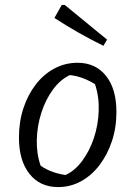

<svg xmlns="http://www.w3.org/2000/svg" viewBox="-20 -751 530 780"><path d="M216 9Q142 9 99.5 -45Q57 -99 57 -192Q57 -256 75 -311Q93 -366 125.5 -408Q158 -450 201.5 -473Q245 -496 295 -496Q368 -496 410.5 -443Q453 -390 453 -296Q453 -232 434.5 -177Q416 -122 384 -80Q352 -38 309 -14.5Q266 9 216 9ZM246 -40Q284 -57 314 -97.5Q344 -138 361.5 -190.5Q379 -243 381 -300.5Q383 -358 366 -409Q342 -424 316.5 -433.5Q291 -443 264 -446Q225 -428 195 -387Q165 -346 148 -293Q131 -240 129.5 -183.5Q128 -127 145 -78Q166 -63 192 -53.5Q218 -44 246 -40ZM400 -565Q347 -591 298 -619Q249 -647 201 -678L231 -731H243L415 -590Z"/></svg>

Font: Piazzolla Thin
Style: Italic
Weight: 400
Italic angle: -11.3°
Version: Version 2.005